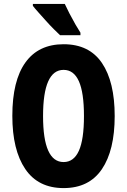

<svg xmlns="http://www.w3.org/2000/svg" viewBox="-20 -951 649 981"><path d="M566 -358Q566 -183 500.5 -86.5Q435 10 305 10Q175 10 109 -87.5Q43 -185 43 -359Q43 -539 110 -632Q177 -725 305 -725Q436 -725 501 -629Q566 -533 566 -358ZM200 -358Q200 -123 305 -123Q357 -123 383 -180.5Q409 -238 409 -358Q409 -478 383 -536Q357 -594 305 -594Q200 -594 200 -358ZM311 -931Q320 -911 335 -882Q350 -853 365.5 -826Q381 -799 391 -784V-771H287Q274 -783 254.5 -802.5Q235 -822 214.5 -845Q194 -868 176 -888Q158 -908 148 -921V-931Z"/></svg>

Font: Noto Sans Malayalam ExtraCondensed ExtraBold
Style: Regular
Weight: 800
Width: 2
Designer: Jelle Bosma - Monotype Design Team
Foundry: Monotype Imaging Inc.
Version: Version 2.104; ttfautohint (v1.8.4.7-5d5b)